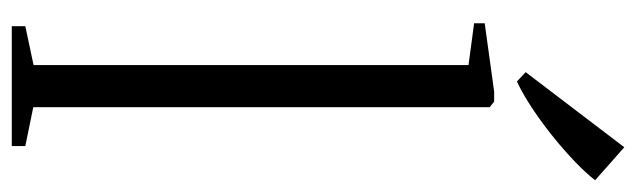

<svg xmlns="http://www.w3.org/2000/svg" viewBox="-397 -683 1080 326"><g transform="rotate(90 143.0 -520.0)"><path d="M90.5 -37V-775.5L19.5 -785V-803L135.5 -819H152.5L162 -811.5V-36.5L228 -23V0H24.5V-23ZM118 -858 102.5 -872.5 230 -1040 286 -990.5Q274.5 -975.5 254.5 -956.2Q234.5 -937 210.5 -917.8Q186.5 -898.5 162.5 -882.8Q138.5 -867 119 -858Z"/></g></svg>

Font: Merriweather 120pt Light
Style: Regular
Weight: 300
Version: Version 2.100